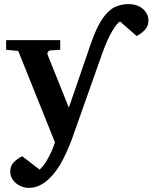

<svg xmlns="http://www.w3.org/2000/svg" viewBox="-20 -683 742 934"><path d="M118.2 231Q98.6 231 78.1 221.2Q57.6 211.4 43.7 193.4Q29.8 175.3 29.8 150.9Q29.8 123 48.1 105.2Q66.4 87.4 87.9 77.1L172.9 142.1Q190.9 125 206.1 100.1Q221.2 75.2 231.9 50.5Q242.7 25.9 247.1 8.8L68.8 -435.1L9.8 -440.9V-487.8H272.9V-440.9L227.1 -438Q217.8 -437.5 213.4 -430.9Q209 -424.3 211.9 -416L314.9 -159.2L420.4 -466.3Q449.7 -551.3 479.2 -593.3Q508.8 -635.3 540 -649.2Q571.3 -663.1 604.5 -663.1Q648.4 -663.1 675.3 -639.4Q702.1 -615.7 702.1 -583.5Q702.1 -555.2 684.1 -536.9Q666 -518.6 644.5 -507.8L564.5 -578.1Q549.3 -571.8 525.4 -531Q501.5 -490.2 477.1 -422.4L331.1 -9.8Q314.5 36.1 286.9 91.8Q259.3 147.5 219.2 186Q198.2 206.5 173.3 218.8Q148.4 231 118.2 231Z"/></svg>

Font: Charis
Style: Bold
Weight: 700
Designer: Walt Agee, Miriam Martin, Annie Olsen, Victor Gaultney, Lorna Priest, Alan Ward, Bob Hallissy, Martin Hosken, Sharon Cor
Foundry: SIL Global
Version: Version 7.000